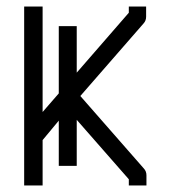

<svg xmlns="http://www.w3.org/2000/svg" viewBox="-20 -617 526 588"><path d="M160 -537H215V-394.5L374.5 -578V-597H427.5V-566Q427.5 -553.5 419.5 -545L226 -323L420.5 -101Q428.5 -92.5 428.5 -80V-49H374.5V-68L215 -250V-109H160V-247.5L110.5 -188V-49H54V-597H110.5V-274L160 -331Z"/></svg>

Font: 3270 Nerd Font Mono SemCond
Style: Regular
Weight: 400
Monospace: yes
Version: Version 3.0.1;Nerd Fonts 3.1.1